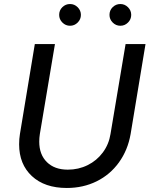

<svg xmlns="http://www.w3.org/2000/svg" viewBox="-20 -919 746 954"><path d="M75 -202Q75 -229 79 -253L153 -700H253L178 -253Q175 -234 175 -215Q175 -151 213 -113.5Q251 -76 317 -76Q370 -76 415.5 -98.5Q461 -121 491 -161.5Q521 -202 529 -253L604 -700H703L629 -253Q615 -173 571 -112Q527 -51 460 -18Q393 15 312 15Q202 15 138.5 -44Q75 -103 75 -202ZM274 -845Q274 -868 290 -883.5Q306 -899 328 -899Q350 -899 366 -883Q382 -867 382 -845Q382 -823 366 -807Q350 -791 328 -791Q306 -791 290 -807Q274 -823 274 -845ZM578 -899Q600 -899 616 -883Q632 -867 632 -845Q632 -823 616 -807Q600 -791 578 -791Q556 -791 540 -807Q524 -823 524 -845Q524 -868 540 -883.5Q556 -899 578 -899Z"/></svg>

Font: Oak Sans Medium
Style: Italic
Weight: 500
Italic angle: -9.49998°
Foundry: Erik Kennedy, Walven
Version: Version 1.000